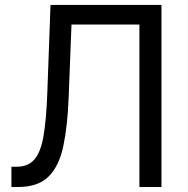

<svg xmlns="http://www.w3.org/2000/svg" viewBox="-20 -747 753 767"><path d="M25.6 0V-81H46.9Q92.3 -81 117.5 -110.1Q142.8 -139.2 153.9 -204.2Q165.1 -269.2 169 -376.4L181.8 -727.3H625V0H536.9V-649.1H265.6L254.3 -359.4Q250 -245 233.3 -164.8Q216.6 -84.5 174.7 -42.3Q132.8 0 52.6 0Z"/></svg>

Font: DeltaSans
Style: Regular
Weight: 400
Designer: Rasmus Andersson
Foundry: rsms
Version: Version 3.012